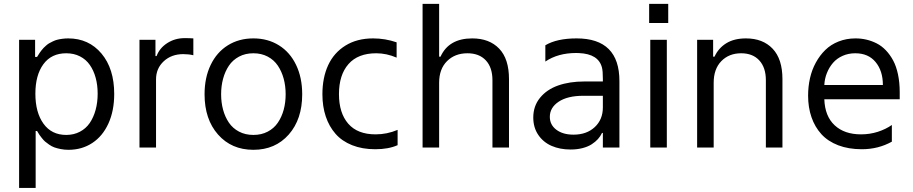

<svg xmlns="http://www.w3.org/2000/svg" viewBox="-20 -747 4622 972"><path d="M76.7 204.5V-545.5H157.7V-458.8H167.6Q168.3 -459.9 173.5 -468Q178.6 -476.2 180.9 -479.6Q183.2 -483 189.6 -491.5Q196 -500 200.5 -504.3Q204.9 -508.5 213.2 -516.2Q221.6 -523.8 229 -527.9Q236.5 -532 247.5 -537.5Q258.5 -543 269.7 -545.8Q280.9 -548.7 295.3 -550.6Q309.7 -552.6 325.3 -552.6Q429.3 -552.6 493.8 -475.9Q558.2 -399.1 558.2 -271.3Q558.2 -186.1 528.8 -121.6Q499.3 -57.2 446.9 -22.9Q394.5 11.4 326.7 11.4Q305.8 11.4 287.1 7.6Q268.5 3.9 255.1 -0.9Q241.8 -5.7 228.5 -15.1Q215.2 -24.5 208.1 -30.5Q201 -36.6 191.6 -48.5Q182.2 -60.4 179.5 -64.6Q176.8 -68.9 170.1 -79.9Q168.3 -82.7 167.6 -83.8H160.5V204.5ZM159.1 -272.7Q159.1 -177.9 200.1 -120.9Q241.1 -63.9 315.3 -63.9Q353.7 -63.9 384.4 -80.1Q415.1 -96.2 434.5 -124.6Q453.8 -153.1 464.1 -190.9Q474.4 -228.7 474.4 -272.7Q474.4 -316.4 464.3 -353.3Q454.2 -390.3 434.8 -418.1Q415.5 -446 384.9 -461.6Q354.4 -477.3 315.3 -477.3Q240.1 -477.3 199.6 -421.9Q159.1 -366.5 159.1 -272.7Z M686.1 0V-545.5H767V-463.1H772.7Q787.6 -503.6 826.7 -528.8Q865.8 -554 914.8 -554Q940.3 -554 958.8 -552.6V-467.3Q936.1 -473 907.7 -473Q848 -473 808.9 -436.8Q769.9 -400.6 769.9 -345.2V0Z M1015.6 -269.9Q1015.6 -354 1046.5 -418.3Q1077.4 -482.6 1133.5 -517.6Q1189.6 -552.6 1262.8 -552.6Q1335.9 -552.6 1392 -517.6Q1448.2 -482.6 1479 -418.3Q1509.9 -354 1509.9 -269.9Q1509.9 -143.1 1441.8 -65.9Q1373.6 11.4 1262.8 11.4Q1152 11.4 1083.8 -65.9Q1015.6 -143.1 1015.6 -269.9ZM1190.2 -80.6Q1221.9 -63.9 1262.8 -63.9Q1303.6 -63.9 1335.4 -80.6Q1367.2 -97.3 1386.7 -126.1Q1406.2 -154.8 1416.2 -191.4Q1426.1 -228 1426.1 -269.9Q1426.1 -311.8 1416.2 -348.5Q1406.2 -385.3 1386.7 -414.4Q1367.2 -443.5 1335.4 -460.4Q1303.6 -477.3 1262.8 -477.3Q1221.9 -477.3 1190.2 -460.4Q1158.4 -443.5 1138.8 -414.4Q1119.3 -385.3 1109.4 -348.5Q1099.4 -311.8 1099.4 -269.9Q1099.4 -228 1109.4 -191.4Q1119.3 -154.8 1138.8 -126.1Q1158.4 -97.3 1190.2 -80.6Z M1880 8.5Q1813.9 8.5 1762.6 -11.9Q1711.3 -32.3 1678.6 -69.6Q1646 -106.9 1629.1 -157.5Q1612.2 -208.1 1612.2 -269.9Q1612.2 -353.7 1641.3 -416.9Q1670.5 -480.1 1728.9 -516.3Q1787.3 -552.6 1868.6 -552.6Q1930.4 -552.6 1987.9 -532.7V-455.3Q1936.8 -477.3 1884.9 -477.3Q1791.9 -477.3 1744 -422.4Q1696 -367.5 1696 -270.6Q1696 -175.1 1742.9 -120.9Q1789.8 -66.8 1881.4 -66.8Q1939.3 -66.8 1992.9 -89.5V-12.1Q1946.7 8.5 1880 8.5Z M2203.1 -328.1V0H2119.3V-727.3H2203.1V-460.2H2210.2Q2252.1 -552.6 2370.7 -552.6Q2457.4 -552.6 2507.1 -500.7Q2556.8 -448.9 2556.8 -346.6V0H2473V-340.9Q2473 -405.5 2439.5 -441.4Q2405.9 -477.3 2346.6 -477.3Q2283 -477.3 2243.1 -437.5Q2203.1 -397.7 2203.1 -328.1Z M2868.6 9.9Q2814.6 9.9 2772.4 -8.5Q2730.1 -27 2704.9 -64.3Q2679.7 -101.6 2679.7 -152Q2679.7 -210.2 2714 -252.1Q2748.2 -294 2805.8 -314.3Q2863.3 -334.5 2937.5 -334.5H3032V-347.3Q3032 -386.7 3027.7 -403.8Q3010.7 -474.1 2910.9 -478.3Q2904.1 -478.7 2897 -478.7Q2804.7 -478.7 2740.8 -435.4V-517.8Q2799 -552.6 2899.1 -552.6Q3115.8 -552.6 3115.8 -336.6V0H3032V-73.9H3027.7Q3019.9 -57.2 3007.1 -43Q2994.3 -28.8 2975.3 -16.5Q2956.3 -4.3 2929 2.8Q2901.6 9.9 2868.6 9.9ZM2883.5 -65.3Q2949.9 -65.3 2990.9 -103.5Q3032 -141.7 3032 -203.1V-262.1H2933.2Q2853.3 -262.1 2808.4 -232.2Q2763.5 -202.4 2763.5 -155.5Q2763.5 -115.1 2796.5 -90.2Q2829.5 -65.3 2883.5 -65.3Z M3266.3 -727.3H3362.9V-630.7H3266.3ZM3272 0V-545.5H3355.8V0Z M3509.2 0V-545.5H3590.2V-460.2H3597.3Q3617.2 -503.6 3657 -528.1Q3696.7 -552.6 3756.4 -552.6Q3842 -552.6 3891.5 -500.4Q3941.1 -448.2 3941.1 -346.6V0H3857.2V-340.9Q3857.2 -404.8 3824 -441.1Q3790.8 -477.3 3732.2 -477.3Q3670.5 -477.3 3631.7 -437.5Q3593 -397.7 3593 -328.1V0Z M4534.8 -279.8V-244.3H4153.1Q4156.2 -158.4 4205.6 -112.6Q4255 -66.8 4338.8 -66.8Q4383.5 -66.8 4423.8 -79.7Q4464.1 -92.7 4495 -114.3V-29.8Q4426.1 8.5 4343 8.5Q4275.9 8.5 4223.5 -11.5Q4171.2 -31.6 4138.1 -68Q4105.1 -104.4 4088.1 -153.8Q4071 -203.1 4071 -262.8Q4071 -308.6 4080.6 -351.2Q4090.2 -393.8 4110.3 -430.4Q4130.3 -467 4158.4 -494.3Q4186.4 -521.7 4225.7 -537.1Q4264.9 -552.6 4311.1 -552.6Q4339.8 -552.6 4366.5 -546.3Q4393.1 -540.1 4418.5 -527.2Q4443.9 -514.2 4464.8 -492.2Q4485.8 -470.2 4501.6 -440.9Q4517.4 -411.6 4526.1 -370.4Q4534.8 -329.2 4534.8 -279.8ZM4153.1 -316.8H4449.6Q4449.6 -388.1 4412.8 -432.7Q4376.1 -477.3 4309.7 -477.3Q4274.9 -477.3 4245.7 -464.3Q4216.6 -451.3 4197.3 -429Q4177.9 -406.6 4166.4 -377.8Q4154.8 -349.1 4153.1 -316.8Z"/></svg>

Font: TID UI
Style: Regular
Weight: 400
Designer: The TID Project Authors
Foundry: Bakken & Bæck
Version: Version 1.001;hotconv 1.0.109;makeotfexe 2.5.65596